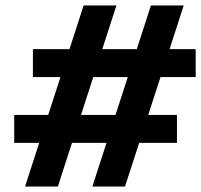

<svg xmlns="http://www.w3.org/2000/svg" viewBox="-20 -680 733 700"><path d="M316.8 0 530.2 -660H649.8L435.8 0ZM31.8 -159.2V-261H625.2V-159.2ZM71.4 0 284.8 -660H404.4L191 0ZM100 -399V-500.8H693.4V-399Z"/></svg>

Font: Work Sans
Style: Italic
Weight: 400
Italic angle: -13°
Designer: Wei Huang
Foundry: Wei Huang
Version: Version 2.012